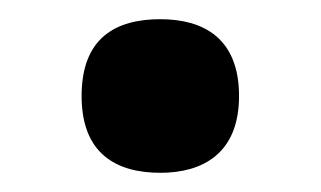

<svg xmlns="http://www.w3.org/2000/svg" viewBox="-20 -172 334 200"><path d="M147 8C191 8 229 -12 229 -72C229 -133 191 -152 147 -152C101 -152 65 -133 65 -72C65 -12 101 8 147 8Z"/></svg>

Font: Noto Serif NP Hmong
Style: Bold
Weight: 700
Designer: Dalton Maag Ltd
Foundry: Dalton Maag Ltd
Version: Version 1.001